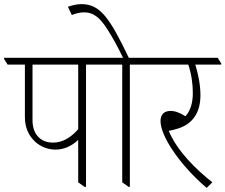

<svg xmlns="http://www.w3.org/2000/svg" viewBox="-46 -903 1095 933"><path d="M224 -176C264 -176 302 -193 334 -223V-17L365 5H372V-589H484V-595L467 -622H-26V-616L-9 -589H75V-334C75 -286 91 -246 125 -214C151 -191 185 -176 224 -176ZM112 -318V-589H334V-275C295 -231 255 -210 211 -210C151 -210 112 -251 112 -318Z M579 5H585V-589H698V-595L681 -622H580C487 -817 440 -883 350 -883C326 -883 303 -877 284 -870L303 -830C322 -838 344 -843 362 -843C412 -843 443 -813 478 -757C501 -721 527 -674 552 -622H433V-616L450 -589H548V-17Z M958 10 986 -17C905 -81 815 -169 774 -267C789 -270 805 -274 821 -279C894 -303 928 -360 928 -440C928 -490 918 -540 903 -589H1029V-595L1012 -622H646V-616L663 -589H869C884 -544 891 -498 891 -450C891 -399 877 -362 855 -338C830 -354 806 -364 783 -364C752 -364 734 -347 734 -315C734 -242 826 -103 958 10Z"/></svg>

Font: Noto Serif Devanagari SemiCondensed ExtraLight
Style: Regular
Weight: 200
Width: 4
Designer: Universal Thirst, Indian Type Foundry and the Monotype Design Team
Foundry: Monotype Imaging Inc.
Version: Version 2.004